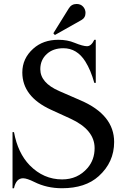

<svg xmlns="http://www.w3.org/2000/svg" viewBox="-20 -950 646 979"><path d="M370.6 -929.7Q391.6 -929.7 403.8 -916Q416 -902.3 416 -884.3Q416 -859.4 395 -847.7Q395 -847.7 259.8 -771.5L252 -780.3L331.1 -907.7Q344.7 -929.7 370.6 -929.7ZM295.9 9.8Q218.8 9.8 155.3 -22Q117.2 -41 97.7 -41Q62 -41 51.3 9.8H43.9V-276.4H51.3Q70.8 -169.9 131.3 -107.4Q202.1 -35.2 296.9 -35.2Q376 -35.2 426.3 -93.3Q462.4 -135.3 462.4 -194.8Q462.4 -288.6 338.9 -345.2L239.7 -390.6Q93.8 -457.5 93.8 -580.6Q93.8 -651.9 149.4 -701.7Q199.7 -747.1 277.8 -747.1Q323.7 -747.1 359.9 -731.9Q402.8 -714.4 423.8 -714.4Q445.3 -714.4 460.9 -747.1H468.3V-527.3H460.9Q442.9 -592.3 415 -636.7Q372.6 -704.1 303.2 -704.1Q251 -704.1 218.8 -674.8Q185.5 -644.5 185.5 -597.2Q185.5 -527.8 281.7 -485.8L392.6 -437.5Q562 -363.8 562 -226.1Q562 -122.6 483.4 -51.8Q415.5 9.8 295.9 9.8Z"/></svg>

Font: Modern Antiqua
Style: Book
Weight: 400
Designer: Wojciech Kalinowski "wmk69" (wmk69@o2.pl)
Foundry: Wojciech Kalinowski "wmk69" (wmk69@o2.pl)
Version: Version 3.1.0; 2021-05-28